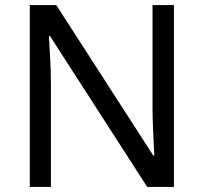

<svg xmlns="http://www.w3.org/2000/svg" viewBox="-20 -734 800 754"><path d="M663 0H558L176 -593H172Q174 -558 177 -506Q180 -454 180 -399V0H97V-714H201L582 -123H586Q585 -139 583.5 -171Q582 -203 580.5 -241Q579 -279 579 -311V-714H663Z"/></svg>

Font: Noto Sans Linear A
Style: Regular
Weight: 400
Designer: Monotype Design Team
Foundry: Monotype Imaging Inc.
Version: Version 2.002; ttfautohint (v1.8.4.7-5d5b)